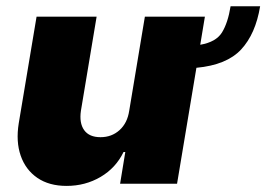

<svg xmlns="http://www.w3.org/2000/svg" viewBox="-20 -600 870 627"><path d="M733 -579.5H829.5Q814.6 -489.3 767.6 -438.6Q720.5 -387.8 621.4 -378.6L558.2 0H372.2L389.2 -103.7H383.5Q358.3 -51.5 308.4 -22.2Q258.5 7.1 197.4 7.1Q140.3 7.1 101.9 -19.2Q63.6 -45.5 47.6 -91.6Q31.6 -137.8 41.2 -197.4L99.4 -545.5H295.5L244.3 -238.6Q238.3 -198.2 254.8 -175.1Q271.3 -152 308.2 -152Q344.8 -152 370.4 -175.1Q396 -198.2 402 -238.6L453.1 -545.5H649.1L633.9 -453.8Q685.7 -462.7 705.1 -494.3Q724.4 -525.9 733 -579.5Z"/></svg>

Font: Inter UI Black
Style: Italic
Weight: 900
Italic angle: -9.39999°
Designer: Rasmus Andersson
Foundry: rsms
Version: 3.2;8d6f07862